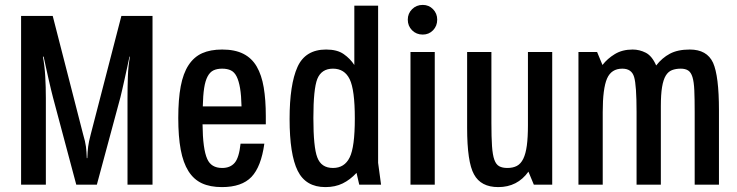

<svg xmlns="http://www.w3.org/2000/svg" viewBox="-20 -753 3006 783"><path d="M350 -205 475 -688H602V0H500V-353Q500 -398 501.5 -441.5Q503 -485 510 -522H508Q504 -504 499 -480Q494 -456 488.5 -432Q483 -408 478.5 -387.5Q474 -367 471 -356L375 0H291L196 -356Q193 -368 188 -388Q183 -408 178 -431Q173 -454 167.5 -478Q162 -502 158 -522H155Q162 -485 164.5 -441.5Q167 -398 167 -353V0H66V-688H195L319 -205Q328 -175 330.5 -155Q333 -135 334 -108H336Q337 -135 339.5 -155Q342 -175 350 -205Z M886 -68Q919 -68 937 -89Q955 -110 961 -167H1058Q1045 -73 1005.5 -31.5Q966 10 885 10Q837 10 803.5 -5.5Q770 -21 748.5 -55Q727 -89 717 -142.5Q707 -196 707 -272Q707 -348 717 -401Q727 -454 749 -487.5Q771 -521 804.5 -536Q838 -551 886 -551Q938 -551 972.5 -533.5Q1007 -516 1027 -481.5Q1047 -447 1055.5 -396.5Q1064 -346 1064 -280V-246H806Q807 -145 825 -105Q841 -68 886 -68ZM886 -473Q865 -473 850.5 -466Q836 -459 826.5 -441Q817 -423 812.5 -393.5Q808 -364 807 -319H965Q964 -364 959 -393.5Q954 -423 945 -441Q936 -459 921.5 -466Q907 -473 886 -473Z M1425 -730H1522V-89L1534 0H1445L1434 -48Q1408 -20 1377.5 -5Q1347 10 1307 10Q1227 10 1194 -56.5Q1161 -123 1161 -268Q1161 -408 1193 -479.5Q1225 -551 1310 -551Q1355 -551 1381.5 -532.5Q1408 -514 1425 -488ZM1427 -270Q1427 -387 1406 -430Q1385 -473 1338 -473Q1291 -473 1274 -431Q1258 -390 1258 -272Q1258 -152 1274 -111Q1290 -68 1338 -68Q1385 -68 1406 -111Q1427 -153 1427 -270Z M1753 0H1654V-541H1753ZM1643 -673Q1643 -698 1660.5 -715.5Q1678 -733 1704 -733Q1729 -733 1746 -715.5Q1763 -698 1763 -673Q1763 -647 1746 -629.5Q1729 -612 1704 -612Q1678 -612 1660.5 -629.5Q1643 -647 1643 -673Z M1984 -541V-251Q1984 -193 1986.5 -157Q1989 -121 1996 -101.5Q2003 -82 2016 -75Q2029 -68 2049 -68Q2072 -68 2088 -76.5Q2104 -85 2114 -105.5Q2124 -126 2128.5 -159.5Q2133 -193 2133 -243V-541H2232V0H2157L2135 -53Q2090 10 2012 10Q1941 10 1913 -42Q1885 -92 1885 -232V-541Z M2339 0V-541H2415L2437 -488Q2457 -514 2487.5 -532.5Q2518 -551 2560 -551Q2588 -551 2613.5 -538Q2639 -525 2656 -486Q2680 -517 2712 -534Q2744 -551 2793 -551Q2863 -551 2888 -497Q2912 -443 2912 -303V0H2813V-296Q2813 -350 2811.5 -384.5Q2810 -419 2804 -438.5Q2798 -458 2786.5 -465.5Q2775 -473 2756 -473Q2736 -473 2720.5 -467Q2705 -461 2695 -444.5Q2685 -428 2680 -398Q2675 -368 2675 -320V0H2576V-296Q2576 -406 2566 -439Q2556 -473 2518 -473Q2473 -473 2455.5 -432.5Q2438 -392 2438 -296V0Z"/></svg>

Font: Medium
Style: Regular
Weight: 500
Designer: Fernando Haro
Foundry: deFharo
Version: Version 1.787